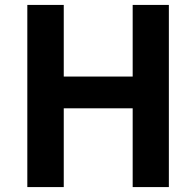

<svg xmlns="http://www.w3.org/2000/svg" viewBox="-20 -760 797 780"><path d="M91 -740H239V-449H519V-740H666V0H519V-320H239V0H91Z"/></svg>

Font: SpoqaHanSansJP-Bold
Style: Regular
Weight: 700
Designer: [Source Han Sans]
Ryoko NISHIZUKA  (kana & ideographs); Paul D. Hunt (Latin, Greek & Cyrillic); Wenlong ZHANG  (bopomofo
Foundry: Spoqa (http://bi.spoqa.com)
Version: Version 1.002.20150607